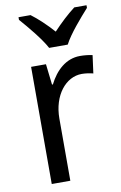

<svg xmlns="http://www.w3.org/2000/svg" viewBox="-87 -882 547 865"><g transform="rotate(-10 186.5 -449.0)"><path d="M173 -672H258C281 -717 337 -781 372 -820V-832H316C281 -805 251 -777 215 -739C183 -775 147 -809 116 -832H61V-820C97 -779 149 -717 173 -672ZM303 -612C239 -612 191 -567 161 -507H157L146 -602H78V-66H163V-350C163 -457 224 -531 297 -531C314 -531 334 -528 349 -524L360 -606C343 -610 322 -612 303 -612Z"/></g></svg>

Font: Noto Sans Malayalam UI SemiCondensed
Style: Regular
Weight: 400
Width: 4
Designer: Jelle Bosma - Monotype Design Team
Foundry: Monotype Imaging Inc.
Version: Version 2.104